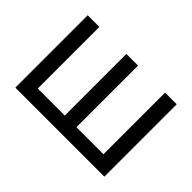

<svg xmlns="http://www.w3.org/2000/svg" viewBox="-100 -780 1018 1018"><g transform="rotate(45 409.0 -271.0)"><path d="M75.2 -542.5H162.6V-80.6H365.2V-542.5H452.6V-80.6H655.3V-542.5H742.7V0H75.2Z"/></g></svg>

Font: Inter 16pt
Style: Regular
Weight: 400
Version: Version 4.001;git-66647c0bb